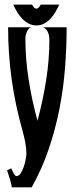

<svg xmlns="http://www.w3.org/2000/svg" viewBox="-20 -800 317 820"><path d="M50.3 -47.9Q60.5 -47.9 68.4 -59.8Q76.2 -71.8 81.5 -87.6Q86.9 -103.5 89.8 -119.4Q92.8 -135.3 92.8 -142.6Q92.8 -166.5 87.6 -193.4Q82.5 -220.2 75.7 -243.7Q44.9 -352.5 29.8 -461.4Q14.6 -570.3 14.6 -683.6H116.2Q109.4 -683.6 104.2 -678.5Q99.1 -673.3 95.7 -666Q92.3 -658.7 90.3 -650.6Q88.4 -642.6 88.4 -637.2Q88.4 -548.3 102.5 -459Q116.7 -369.6 140.1 -284.2Q162.6 -367.2 176.8 -455.8Q190.9 -544.4 190.9 -630.4Q190.9 -638.2 189.2 -647.7Q187.5 -657.2 183.3 -665.3Q179.2 -673.3 172.6 -678.7Q166 -684.1 156.2 -683.6H264.6Q264.6 -597.2 257.6 -508.1Q250.5 -418.9 233.2 -331.5Q215.8 -244.1 187 -160.2Q158.2 -76.2 115.2 0H29.8Q30.3 -4.9 27.8 -14.6Q25.4 -24.4 22.2 -35.2Q19 -45.9 15.6 -55.9Q12.2 -65.9 10.3 -72.3L27.8 -81.1Q29.3 -78.1 31.7 -72.8Q34.2 -67.4 37.1 -61.8Q40 -56.2 43.5 -52Q46.9 -47.9 50.3 -47.9ZM232.9 -780.3Q226.1 -765.1 217 -749.3Q208 -733.4 196 -720.7Q184.1 -708 169.2 -699.7Q154.3 -691.4 135.7 -691.4Q117.2 -691.4 101.8 -699.7Q86.4 -708 74.2 -720.7Q62 -733.4 52.7 -749.3Q43.5 -765.1 36.6 -780.3H116.7Q119.6 -774.9 124.3 -769Q128.9 -763.2 135.7 -763.2Q141.6 -763.2 146.5 -769.3Q151.4 -775.4 153.8 -780.3Z"/></svg>

Font: XAYAX
Style: Regular
Weight: 400
Designer: Peter Wiegel
Foundry: Peter Wiegel
Version: Version 1.000 2009 initial release